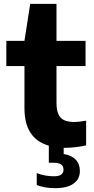

<svg xmlns="http://www.w3.org/2000/svg" viewBox="-20 -760 490 1001"><path d="M312 10.5V43Q354 50 375.2 72.8Q396.5 95.5 396.5 131.5Q396.5 174 363.2 197.5Q330 221 267 221Q213 221 171.5 204.5V142.5Q191 150.5 215 154.8Q239 159 260 159Q285.5 159 298.2 150.8Q311 142.5 311 124Q311 105.5 298.2 97Q285.5 88.5 260 88.5H234.5V-0.5Q107.5 -37 107.5 -195.5V-415.5H13V-547H107.5L137.5 -740H274.5V-547H426V-415.5H274.5V-225.5Q274.5 -187.5 284.2 -165.2Q294 -143 314.5 -133.5Q335 -124 368.5 -124Q391.5 -124 429 -131V-2Q405 3.5 376.5 7Q348 10.5 322 10.5Z"/></svg>

Font: Encode Sans Semi Expanded
Style: Bold
Weight: 700
Width: 6
Designer: Multiple Designers
Foundry: Impallari Type
Version: Version 2.000